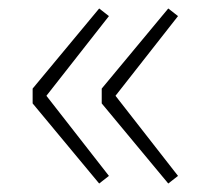

<svg xmlns="http://www.w3.org/2000/svg" viewBox="-20 -520 490 453"><path d="M214 -87 57 -276V-311L214 -500L237 -482L89.5 -294L237 -105ZM377 -87 220 -276V-311L377 -500L400 -482L252.5 -294L400 -105Z"/></svg>

Font: Trispace Condensed Thin
Style: Regular
Weight: 100
Width: 3
Designer: Tyler Finck
Foundry: Etcetera Type Company
Version: Version 1.210; ttfautohint (v1.8.3)